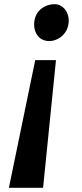

<svg xmlns="http://www.w3.org/2000/svg" viewBox="-20 -686 390 918"><path d="M247.6 -398.4H148.4L22.5 211.9H186ZM308.6 -587.4C308.6 -632.3 278.3 -666 241.7 -666C194.8 -666 143.1 -634.8 143.1 -568.4C143.1 -528.3 167 -489.7 215.3 -489.7C259.8 -489.7 308.6 -526.4 308.6 -587.4Z"/></svg>

Font: Merriweather
Style: Heavy Italic
Weight: 900
Italic angle: -7.5°
Designer: Eben Sorkin
Foundry: Eben Sorkin
Version: Version 1.001